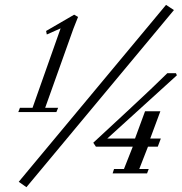

<svg xmlns="http://www.w3.org/2000/svg" viewBox="-20 -718 754 795"><path d="M89.4 57.1 57.6 34.7 667.5 -697.8 700.2 -676.3ZM55.7 -253.9 62.5 -271.5H114.7L231 -600.6L173.8 -575.2L170.9 -589.8L287.1 -657.2L303.2 -647.9Q289.6 -613.8 283.7 -598.6L167 -271.5H220.7L213.4 -253.9ZM446.3 0 452.1 -18.1H493.2L529.8 -110.8H377L366.2 -127L514.2 -264.2Q614.7 -357.4 672.9 -415H708.5L712.4 -406.2L424.3 -144.5H539.1L580.6 -257.3H644L602.1 -144.5H646L633.3 -110.8H592.8L556.6 -18.1H595.7L588.9 0Z"/></svg>

Font: Elstob Light
Style: Italic
Weight: 300
Italic angle: -20°
Designer: Peter S. Baker
Version: Version 1.015